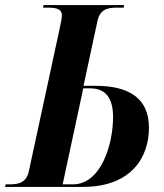

<svg xmlns="http://www.w3.org/2000/svg" viewBox="-43 -734 646 754"><path d="M-23 0H282C478 0 542 -122 542 -232C542 -348 464 -397 332 -397H285L339 -648C348 -695 375 -704 416 -704H443L444 -714H128L126 -704H142C177 -704 200 -700 200 -673C200 -663 196 -645 192 -625L71 -65C62 -19 35 -10 -6 -10H-21ZM243 -10H203L284 -387H311C371 -387 401 -350 401 -274C401 -169 355 -10 243 -10Z"/></svg>

Font: Noto Serif Display Condensed
Style: Bold Italic
Weight: 700
Width: 3
Italic angle: -12°
Designer: Monotype Design Team
Foundry: Monotype Imaging Inc.
Version: Version 2.009